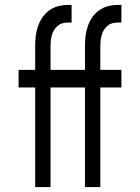

<svg xmlns="http://www.w3.org/2000/svg" viewBox="-20 -755 565 775"><path d="M122 0V-402H55V-473H122V-566Q122 -587 124 -607Q126 -627 132.5 -646.5Q139 -666 150 -683Q161 -700 178 -712.5Q195 -725 214.5 -730Q234 -735 254 -735H269V-664H254Q243 -664 232 -661Q221 -658 212 -650Q203 -642 197.5 -632.5Q192 -623 189 -611.5Q186 -600 185 -589Q184 -578 184 -566V-473H269V-402H184V0ZM323 0V-402H256V-473H323V-566Q323 -587 325 -607Q327 -627 333.5 -646.5Q340 -666 351 -683Q362 -700 379 -712.5Q396 -725 415.5 -730Q435 -735 455 -735H470V-664H455Q444 -664 433 -661Q422 -658 413 -650Q404 -642 398.5 -632.5Q393 -623 390 -611.5Q387 -600 386 -589Q385 -578 385 -566V-473H470V-402H385V0Z"/></svg>

Font: Iosevka Pride
Style: Regular
Weight: 400
Monospace: yes
Designer: Belleve Invis
Foundry: Belleve Invis
Version: Version 30.3.1; ttfautohint (v1.8.4)